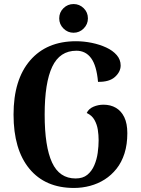

<svg xmlns="http://www.w3.org/2000/svg" viewBox="-20 -916 696 950"><path d="M346 14Q204 14 125.5 -81Q47 -176 47 -349Q47 -522 129 -617Q211 -712 356 -712Q395 -712 434 -704Q473 -696 505.5 -681Q538 -666 557.5 -643.5Q577 -621 577 -592Q577 -561 549 -535.5Q521 -510 465 -511Q458 -591 431 -628Q404 -665 358 -665Q276 -665 238.5 -586Q201 -507 201 -349Q201 -191 237.5 -112Q274 -33 354 -33Q390 -33 412 -51Q434 -69 446.5 -98Q459 -127 463.5 -160Q468 -193 468 -222Q468 -248 464 -274Q460 -300 447.5 -322.5Q435 -345 409 -357Q419 -378 442.5 -388Q466 -398 492 -398Q527 -398 553.5 -382.5Q580 -367 595 -336Q610 -305 610 -257Q610 -201 596 -157Q582 -113 556.5 -81Q531 -49 498 -28Q465 -7 426 3.5Q387 14 346 14ZM344 -754Q315 -754 294 -775Q273 -796 273 -825Q273 -855 294 -875.5Q315 -896 344 -896Q373 -896 394 -875.5Q415 -855 415 -825Q415 -796 394 -775Q373 -754 344 -754Z"/></svg>

Font: Arima Thin
Style: Regular
Weight: 100
Designer: Joana Correia and Natanael Gama
Foundry: NDISCOVER
Version: Version 1.101;gftools[0.9.23]